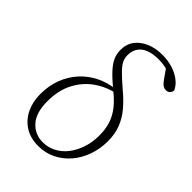

<svg xmlns="http://www.w3.org/2000/svg" viewBox="-220 -839 950 950"><g transform="rotate(45 254.5 -364.0)"><path d="M228 13Q173 13 134 -11.5Q95 -36 74 -79Q53 -122 53 -176Q53 -236 72 -285Q91 -334 124.5 -370.5Q158 -407 202 -429Q246 -451 297 -457L298 -465L324 -446Q262 -434 212 -399.5Q162 -365 132.5 -309Q103 -253 103 -176Q103 -96 139 -56Q175 -16 230 -16Q268 -16 300.5 -33.5Q333 -51 356 -81.5Q379 -112 392 -152Q405 -192 405 -238Q405 -282 393.5 -317.5Q382 -353 357 -384.5Q332 -416 292 -447Q250 -482 225 -509Q200 -536 189.5 -560Q179 -584 179 -611Q179 -653 201 -681.5Q223 -710 260 -725.5Q297 -741 343 -741Q384 -741 417.5 -730Q451 -719 474.5 -700.5Q498 -682 509 -658Q508 -645 500 -637Q492 -629 480 -629Q466 -629 455.5 -637Q445 -645 435 -660L394 -718L439 -708L459 -681Q446 -690 428.5 -697Q411 -704 390.5 -708Q370 -712 347 -712Q306 -712 278 -701Q250 -690 236 -668.5Q222 -647 222 -617Q222 -598 230 -580.5Q238 -563 260.5 -540Q283 -517 325 -481Q366 -447 395 -412.5Q424 -378 439.5 -338Q455 -298 455 -247Q455 -194 438 -146.5Q421 -99 390.5 -63.5Q360 -28 318.5 -7.5Q277 13 228 13Z"/></g></svg>

Font: Source Serif 4 18pt Light
Style: Italic
Weight: 300
Italic angle: -12°
Designer: Frank Grießhammer
Foundry: Adobe Systems Incorporated
Version: Version 4.004;hotconv 1.0.116;makeotfexe 2.5.65601